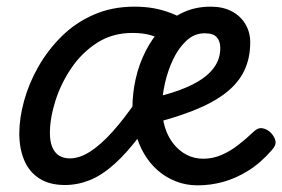

<svg xmlns="http://www.w3.org/2000/svg" viewBox="-20 -539 848 577"><path d="M175 17Q129 17 98.5 -2.5Q68 -22 53 -57Q38 -92 38 -138Q38 -184 52.5 -236.5Q67 -289 95.5 -339Q124 -389 165.5 -430Q207 -471 262 -495Q317 -519 384 -519Q416 -519 443 -514Q470 -509 495.5 -499Q521 -489 546 -473L476 -415Q458 -426 434 -433Q410 -440 378 -440Q318 -440 272 -410.5Q226 -381 194.5 -334.5Q163 -288 146.5 -236Q130 -184 130 -139Q130 -114 137 -97Q144 -80 157.5 -71.5Q171 -63 190 -63Q219 -63 251 -83.5Q283 -104 318 -143Q353 -182 390 -236L406 -139Q363 -81 324.5 -46.5Q286 -12 249.5 2.5Q213 17 175 17ZM574 18Q539 18 508.5 6Q478 -6 454 -27Q430 -48 413 -77Q396 -106 387 -141Q378 -176 378 -215Q378 -259 388 -303Q398 -347 418 -386Q438 -425 466 -455Q494 -485 531 -502Q568 -519 613 -519Q650 -519 676.5 -505Q703 -491 717.5 -466.5Q732 -442 732 -412Q732 -364 714 -326.5Q696 -289 658 -259.5Q620 -230 560.5 -206.5Q501 -183 418 -163L405 -238Q454 -247 497 -260.5Q540 -274 572.5 -292.5Q605 -311 623.5 -336.5Q642 -362 642 -395Q642 -415 631.5 -427Q621 -439 595 -439Q564 -439 540 -416.5Q516 -394 500 -360Q484 -326 475.5 -288Q467 -250 467 -218Q467 -184 476 -155.5Q485 -127 502 -106Q519 -85 541.5 -73.5Q564 -62 591 -62Q619 -62 645 -73Q671 -84 695.5 -103Q720 -122 742 -143Q755 -156 769 -153.5Q783 -151 794 -140Q806 -127 808 -114.5Q810 -102 797 -88Q763 -49 726 -26Q689 -3 651 7.5Q613 18 574 18Z"/></svg>

Font: Playwrite NL
Style: Regular
Weight: 400
Designer: Veronika Burian, José Scaglione
Foundry: TypeTogether
Version: Version 1.002